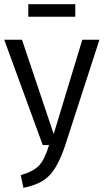

<svg xmlns="http://www.w3.org/2000/svg" viewBox="-21 -876 490 908"><path d="M335 -796.9H112.8V-856H335ZM449.2 -688 287.1 -188Q253.4 -87.4 211.9 -45.4Q170.4 -3.4 89.8 12.2L77.1 -47.9Q135.3 -64 162.8 -92.5Q190.4 -121.1 210.9 -189.9H181.2L-1 -688H83L232.9 -242.2L368.2 -688Z"/></svg>

Font: Fira Sans Compressed Book
Style: Regular
Weight: 350
Width: 1
Designer: Carrois Corporate & Edenspiekermann AG
Foundry: Carrois Corporate GbR & Edenspiekermann AG
Version: Version 4.203;PS 004.203;hotconv 1.0.88;makeotf.lib2.5.64775